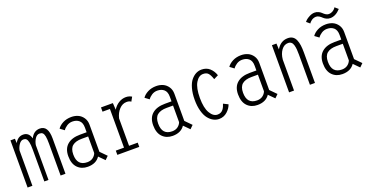

<svg xmlns="http://www.w3.org/2000/svg" viewBox="-32 -1281 3664 1913"><g transform="rotate(-20 1800.0 -324.5)"><path d="M25 0V-500H72.5L74.5 -453Q106 -511 162 -511Q223.5 -511 241 -442.5Q273.5 -511 339.5 -511Q426.5 -511 426.5 -375.5V0H375V-338.5Q375 -389 369.5 -416.2Q364 -443.5 352.2 -454.2Q340.5 -465 319 -465Q292 -465 272.2 -435.8Q252.5 -406.5 246.5 -369V0H202.5V-338.5Q202.5 -388 196.2 -416Q190 -444 178.8 -454.5Q167.5 -465 148.5 -465Q122.5 -465 102.2 -436Q82 -407 76 -373.5V0Z M849 9.5 790 -50Q749.5 11 661 11Q595 11 553.8 -31.2Q512.5 -73.5 512.5 -154Q512.5 -234 560.8 -275.2Q609 -316.5 696 -316.5H766V-366.5Q766 -417.5 739 -441.5Q712 -465.5 668 -465.5Q636.5 -465.5 610 -448.8Q583.5 -432 569 -409.5L525 -442Q544.5 -471.5 583.8 -491.8Q623 -512 673.5 -512Q711.5 -512 743.8 -497.8Q776 -483.5 797.5 -452.2Q819 -421 819 -377.5V-90L883.5 -24.5ZM672 -33.5Q707 -33.5 731.5 -51.2Q756 -69 766 -96V-272H698Q633 -272 599 -244.2Q565 -216.5 565 -153Q565 -33.5 672 -33.5Z M1117 -45H1209V0H976.5V-45H1063.5V-455H985V-500H1111L1115.5 -428.5Q1139 -467 1175 -489.5Q1211 -512 1252.5 -512Q1271.5 -512 1288.8 -506.2Q1306 -500.5 1313.5 -494.5L1288.5 -450Q1274.5 -464 1242.5 -464Q1198.5 -464 1164.5 -428Q1130.5 -392 1117 -335.5Z M1749 9.5 1690 -50Q1649.5 11 1561 11Q1495 11 1453.8 -31.2Q1412.5 -73.5 1412.5 -154Q1412.5 -234 1460.8 -275.2Q1509 -316.5 1596 -316.5H1666V-366.5Q1666 -417.5 1639 -441.5Q1612 -465.5 1568 -465.5Q1536.5 -465.5 1510 -448.8Q1483.5 -432 1469 -409.5L1425 -442Q1444.5 -471.5 1483.8 -491.8Q1523 -512 1573.5 -512Q1611.5 -512 1643.8 -497.8Q1676 -483.5 1697.5 -452.2Q1719 -421 1719 -377.5V-90L1783.5 -24.5ZM1572 -33.5Q1607 -33.5 1631.5 -51.2Q1656 -69 1666 -96V-272H1598Q1533 -272 1499 -244.2Q1465 -216.5 1465 -153Q1465 -33.5 1572 -33.5Z M2190 -94.5Q2177 -55 2140.5 -22Q2104 11 2053.5 11Q2023 11 1994.5 -3.8Q1966 -18.5 1941.8 -48.5Q1917.5 -78.5 1902.8 -130.8Q1888 -183 1888 -251Q1888 -319.5 1902.8 -372Q1917.5 -424.5 1942 -454Q1966.5 -483.5 1994.5 -497.8Q2022.5 -512 2053.5 -512Q2105.5 -512 2139.5 -481.5Q2173.5 -451 2189.5 -403L2141.5 -379Q2126.5 -424.5 2108.5 -445Q2090.5 -465.5 2054 -465.5Q2007 -465.5 1975 -411.2Q1943 -357 1943 -251Q1943 -146 1975.2 -90.8Q2007.5 -35.5 2054 -35.5Q2073 -35.5 2088 -42.8Q2103 -50 2113 -63.2Q2123 -76.5 2128.8 -89.5Q2134.5 -102.5 2140 -119.5Z M2649 9.5 2590 -50Q2549.5 11 2461 11Q2395 11 2353.8 -31.2Q2312.5 -73.5 2312.5 -154Q2312.5 -234 2360.8 -275.2Q2409 -316.5 2496 -316.5H2566V-366.5Q2566 -417.5 2539 -441.5Q2512 -465.5 2468 -465.5Q2436.5 -465.5 2410 -448.8Q2383.5 -432 2369 -409.5L2325 -442Q2344.5 -471.5 2383.8 -491.8Q2423 -512 2473.5 -512Q2511.5 -512 2543.8 -497.8Q2576 -483.5 2597.5 -452.2Q2619 -421 2619 -377.5V-90L2683.5 -24.5ZM2472 -33.5Q2507 -33.5 2531.5 -51.2Q2556 -69 2566 -96V-272H2498Q2433 -272 2399 -244.2Q2365 -216.5 2365 -153Q2365 -33.5 2472 -33.5Z M2797.5 0V-500H2845.5L2848.5 -436.5Q2892 -512 2969 -512Q2999.5 -512 3020 -498.5Q3040.5 -485 3051.8 -458.8Q3063 -432.5 3067.5 -400.2Q3072 -368 3072 -324V0H3018.5V-319.5Q3018.5 -353 3016.5 -375.8Q3014.5 -398.5 3008.5 -420.8Q3002.5 -443 2989.2 -454.2Q2976 -465.5 2955.5 -465.5Q2913 -465.5 2884.2 -426.5Q2855.5 -387.5 2850 -328V0Z M3437.5 -554.5Q3415 -554.5 3396 -564.2Q3377 -574 3365.8 -585.5Q3354.5 -597 3338.8 -606.8Q3323 -616.5 3307 -616.5Q3293 -616.5 3280.2 -612Q3267.5 -607.5 3258.8 -601Q3250 -594.5 3243.5 -588Q3237 -581.5 3234 -577L3231 -572.5L3196 -602Q3199 -607 3212 -619.2Q3225 -631.5 3252.5 -645.8Q3280 -660 3307.5 -660Q3330 -660 3349 -650.2Q3368 -640.5 3379.2 -628.8Q3390.5 -617 3406 -607.2Q3421.5 -597.5 3438 -597.5Q3460 -597.5 3478.5 -608.8Q3497 -620 3504.5 -631L3512 -642L3547 -611.5Q3495 -554.5 3437.5 -554.5ZM3549 9.5 3490 -50Q3449.5 11 3361 11Q3295 11 3253.8 -31.2Q3212.5 -73.5 3212.5 -154Q3212.5 -234 3260.8 -275.2Q3309 -316.5 3396 -316.5H3466V-366.5Q3466 -417.5 3439 -441.5Q3412 -465.5 3368 -465.5Q3336.5 -465.5 3310 -448.8Q3283.5 -432 3269 -409.5L3225 -442Q3244.5 -471.5 3283.8 -491.8Q3323 -512 3373.5 -512Q3411.5 -512 3443.8 -497.8Q3476 -483.5 3497.5 -452.2Q3519 -421 3519 -377.5V-90L3583.5 -24.5ZM3372 -33.5Q3407 -33.5 3431.5 -51.2Q3456 -69 3466 -96V-272H3398Q3333 -272 3299 -244.2Q3265 -216.5 3265 -153Q3265 -33.5 3372 -33.5Z"/></g></svg>

Font: League Mono Condensed UltraLight
Style: Regular
Weight: 200
Width: 1
Designer: Tyler Finck
Foundry: The League of Moveable Type / Tyler Finck
Version: Version 2.210